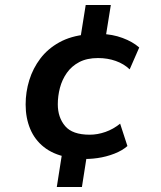

<svg xmlns="http://www.w3.org/2000/svg" viewBox="-20 -629 640 764"><path d="M206 115 228 -25 246 -4Q191 -15 154.5 -44Q118 -73 100 -116.5Q82 -160 82 -213Q82 -263 96.5 -310Q111 -357 140.5 -396Q170 -435 216 -460.5Q262 -486 325 -492L297 -459L321 -609H421L398 -466L381 -494Q427 -493 467.5 -478Q508 -463 534 -440L496 -353Q473 -375 440.5 -386.5Q408 -398 370 -398Q326 -398 295.5 -382Q265 -366 246 -339Q227 -312 218.5 -279.5Q210 -247 210 -214Q210 -162 239 -127.5Q268 -93 337 -93Q368 -93 399.5 -104Q431 -115 458 -137L487 -48Q467 -30 435 -17.5Q403 -5 368 0Q333 5 303 3L327 -19L306 115Z"/></svg>

Font: Nunito Sans 12pt ExtraLight
Style: Italic
Weight: 200
Italic angle: -9°
Designer: Vernon Adams
Foundry: Vernon Adams
Version: Version 3.101;gftools[0.9.27]